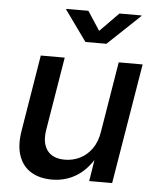

<svg xmlns="http://www.w3.org/2000/svg" viewBox="-54 -797 695 851"><g transform="rotate(5 294.0 -371.5)"><path d="M208.5 7.8Q153.8 7.8 115.7 -15.1Q77.6 -38.1 61.3 -84Q44.9 -129.9 56.2 -197.3L111.8 -535.6H218.3L164.6 -210.4Q154.8 -150.9 179.4 -117.9Q204.1 -85 257.8 -85Q293.5 -85 324.7 -100.3Q356 -115.7 377.7 -146Q399.4 -176.3 406.7 -221.2L458.5 -535.6H564.9L476.1 0H374L395 -131.8H410.2Q374 -59.6 323 -25.9Q272 7.8 208.5 7.8ZM304.7 -751.5 359.9 -667 442.9 -751.5H541.5L540.5 -748.5L397 -612.8H303.7L206.1 -748.5L207 -751.5Z"/></g></svg>

Font: Inter 20pt Medium
Style: Italic
Weight: 500
Italic angle: -9.3988°
Version: Version 4.001;git-66647c0bb